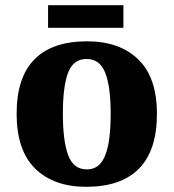

<svg xmlns="http://www.w3.org/2000/svg" viewBox="-20 -709 668 739"><path d="M312 10Q187 10 115.5 -60Q44 -130 44 -271Q44 -411 112.5 -480.5Q181 -550 315 -550Q440 -550 512 -480.5Q584 -411 584 -271Q584 -130 515 -60Q446 10 312 10ZM314 -57Q348 -57 368 -81.5Q388 -106 397 -153.5Q406 -201 406 -271Q406 -376 385 -429Q364 -482 313 -482Q262 -482 242 -429Q222 -376 222 -271Q222 -166 242.5 -111.5Q263 -57 314 -57ZM165 -602V-689H455V-602Z"/></svg>

Font: Noto Serif Ethiopic ExtraBold
Style: Regular
Weight: 800
Version: Version 2.102